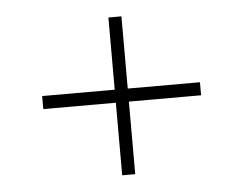

<svg xmlns="http://www.w3.org/2000/svg" viewBox="-40 -627 689 543"><g transform="rotate(-5 304.5 -356.0)"><path d="M528 -338H323V-132H286V-338H80V-375H286V-580H323V-375H528Z"/></g></svg>

Font: Exo ExtraLight
Style: Regular
Weight: 275
Designer: Natanael Gama
Foundry: Natanael Gama
Version: Version 1.500; ttfautohint (v1.6)